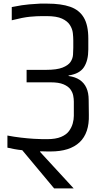

<svg xmlns="http://www.w3.org/2000/svg" viewBox="-20 -859 570 1061"><path d="M279 182 103 -29Q81 -31 60 -35Q39 -39 21 -43V-110Q57 -103 95.5 -98.5Q134 -94 166.5 -92Q199 -90 216 -90H240Q288 -90 317.5 -102.5Q347 -115 361.5 -135Q376 -155 382 -177Q388 -199 388 -218.5Q388 -238 388 -249V-298Q388 -313 384.5 -331Q381 -349 369 -365.5Q357 -382 331 -393Q305 -404 261 -404H127V-473H235Q294 -473 325.5 -485.5Q357 -498 369.5 -516.5Q382 -535 383.5 -556.5Q385 -578 385 -595V-635Q385 -654 382.5 -676.5Q380 -699 366.5 -720.5Q353 -742 323 -756Q293 -770 237 -770H214Q183 -770 145.5 -766.5Q108 -763 45 -747V-820Q80 -827 100.5 -830Q121 -833 142.5 -835Q164 -837 202 -839H241Q318 -839 368 -821.5Q418 -804 443 -762Q468 -720 468 -646V-586Q468 -525 444 -488Q420 -451 359 -442V-439Q396 -434 420.5 -417.5Q445 -401 457.5 -373.5Q470 -346 470 -307L471 -225Q474 -124 420 -73Q366 -22 260 -22Q256 -22 251 -22Q246 -22 242 -22Q233 -22 222.5 -22.5Q212 -23 202 -23V-19L387 182Z"/></svg>

Font: Matangi Medium
Style: Regular
Weight: 500
Designer: Prashant Pant
Foundry: The Graphic Ant
Version: Version 3.002